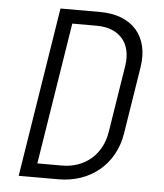

<svg xmlns="http://www.w3.org/2000/svg" viewBox="-52 -776 705 823"><g transform="rotate(5 300.0 -365.0)"><path d="M59 0H230C368 0 472 -87 493 -220L539 -510C560 -643 484 -730 346 -730H175ZM134 -60 231 -670H336C434 -670 488 -608 473 -510L427 -220C411 -122 338 -60 240 -60Z"/></g></svg>

Font: JetBrains Mono ExtraLight
Style: Italic
Weight: 240
Italic angle: -9°
Monospace: yes
Designer: Philipp Nurullin, Konstantin Bulenkov
Foundry: JetBrains
Version: Version 2.305